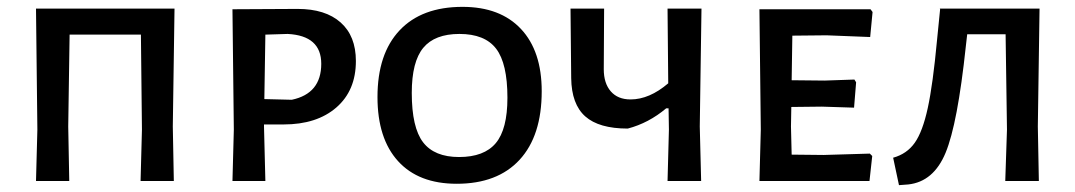

<svg xmlns="http://www.w3.org/2000/svg" viewBox="-20 -528 3136 560"><path d="M489 -503 484 -159 487 0H390L394 -150L391 -427H183L179 -159L182 0H85L89 -150L85 -503Z M848 -502Q929 -502 973.5 -462.5Q1018 -423 1018 -350Q1018 -264 961 -214.5Q904 -165 807 -165H750V-159L754 0H658L662 -150L658 -501ZM831 -237Q917 -255 917 -342Q917 -424 819 -429L754 -427L751 -239Z M1329 -508Q1439 -508 1499.5 -443.5Q1560 -379 1560 -262Q1560 -132 1495.5 -62Q1431 8 1312 8Q1201 8 1141 -58Q1081 -124 1081 -245Q1081 -371 1145.5 -439.5Q1210 -508 1329 -508ZM1320 -429Q1248 -429 1214.5 -388.5Q1181 -348 1181 -257Q1181 -156 1214 -113Q1247 -70 1319 -70Q1392 -70 1426 -110.5Q1460 -151 1460 -243Q1460 -343 1427 -386Q1394 -429 1320 -429Z M2026 -503 2021 -159 2025 0H1927L1931 -150L1930 -212H1923Q1872 -169 1811 -153Q1727 -153 1687 -188.5Q1647 -224 1646 -300L1644 -503H1742L1741 -326Q1741 -285 1761.5 -261.5Q1782 -238 1819 -238Q1874 -238 1929 -285L1927 -503Z M2382 -76 2517 -80 2524 -73 2516 0H2195L2199 -150L2195 -501H2519L2525 -493L2518 -420L2391 -425L2291 -424L2289 -294L2385 -293L2472 -296L2477 -288L2471 -214L2377 -217L2288 -216L2287 -159L2289 -77Z M3012 -503 3007 -159 3010 0H2912L2917 -150L2913 -428H2801L2797 -393Q2773 -167 2738 -82.5Q2703 2 2629 10L2602 12L2585 -68Q2625 -79 2648 -111.5Q2671 -144 2686 -213Q2701 -282 2713 -411L2722 -501L2721 -503Z"/></svg>

Font: Alegreya Sans SC Medium
Style: Regular
Weight: 500
Designer: Juan Pablo del Peral
Foundry: Huerta Tipografica
Version: Version 2.001;PS 002.001;hotconv 1.0.88;makeotf.lib2.5.64775